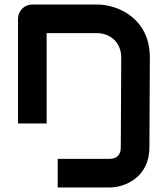

<svg xmlns="http://www.w3.org/2000/svg" viewBox="-20 -548 737 852"><path d="M645 -293C645 -465 505 -528 410 -528H124C88 -528 60 -500 60 -465V0H187V-401H409C470 -401 518 -359 518 -293L516 106C516 139 499 157 465 157H236V284H465C537 284 643 237 643 106Z"/></svg>

Font: Audiowide
Style: Regular
Weight: 400
Designer: Astigmatic (AOETI)
Foundry: Astigmatic (AOETI)
Version: Version 1.002